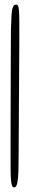

<svg xmlns="http://www.w3.org/2000/svg" viewBox="-20 -685 138 834"><path d="M41.5 129Q35.5 129 32.5 122Q29.5 115 28 99.5Q26.5 84 26.2 58.5Q26 33 26 -3.5Q26 -30 26 -76.5Q26 -123 26.2 -180.2Q26.5 -237.5 26.5 -297Q26.5 -356.5 26.8 -409.8Q27 -463 27.2 -501.8Q27.5 -540.5 27.5 -555Q28.5 -595 30 -619.2Q31.5 -643.5 36.2 -654.2Q41 -665 50 -665Q55 -665 58 -660Q61 -655 62.2 -641Q63.5 -627 63.8 -600.2Q64 -573.5 64 -530Q64 -510 63.8 -477.8Q63.5 -445.5 63.2 -405Q63 -364.5 62.8 -319.8Q62.5 -275 62.2 -230.5Q62 -186 61.8 -145.2Q61.5 -104.5 61.2 -71.8Q61 -39 61 -18.5Q61 25 60 58.2Q59 91.5 55 110.2Q51 129 41.5 129Z"/></svg>

Font: Gluten Thin Thin
Style: Regular
Weight: 250
Version: Version 1.300